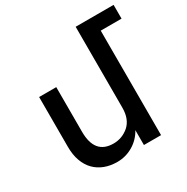

<svg xmlns="http://www.w3.org/2000/svg" viewBox="-175 -926 1061 1087"><g transform="rotate(-30 355.5 -382.5)"><path d="M711 -773V-683H575V0H463V-97Q436 -48 388.5 -20Q341 8 286 8Q241 8 204 -6Q167 -20 140.5 -47Q114 -74 99.5 -114Q85 -154 85 -206V-532H197V-240Q197 -93 319 -93Q376 -93 420 -131Q463 -170 463 -244V-773Z"/></g></svg>

Font: Montserrat_am3
Style: Regular
Weight: 400
Designer: Julieta Ulanovsky
Foundry: Julieta Ulanovsky, Armenina letters added by Vahan Hovhannisyan
Version: Version 2.001